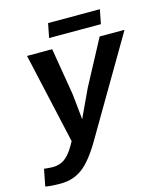

<svg xmlns="http://www.w3.org/2000/svg" viewBox="-149 -769 908 1070"><g transform="rotate(-15 305.5 -234.0)"><path d="M66.9 207.5Q14.6 207.5 -20.5 201.2L-1.5 103.5L22.9 106L47.4 107.4Q88.9 107.4 117.7 86.4Q146.5 65.4 173.8 18.1L187 -5.4L69.8 -528.3H214.8L257.8 -271Q258.8 -266.6 259.8 -258.1Q260.7 -249.5 261.7 -241.5Q262.7 -233.4 269 -171.6Q275.4 -109.9 275.4 -107.9L283.7 -126L350.6 -269L488.8 -528.3H632.3L305.7 27.8Q246.1 128.9 192.6 168.2Q139.2 207.5 66.9 207.5ZM230.5 -674.8H529.3L513.2 -592.8H214.4Z"/></g></svg>

Font: Cousine
Style: Bold Italic
Weight: 700
Italic angle: -12°
Monospace: yes
Designer: Steve Matteson
Foundry: Ascender Corporation
Version: Version 1.20